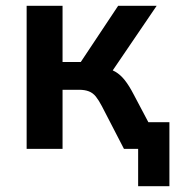

<svg xmlns="http://www.w3.org/2000/svg" viewBox="-20 -514 628 663"><path d="M457 129V0H422V-92H565V129ZM72 0V-494H196V-300H259L388 -494H521L353 -247L333 -281Q360 -277 378 -266.5Q396 -256 411 -237Q426 -218 441 -189L541 0H408L332 -147Q321 -168 311 -180.5Q301 -193 287 -198.5Q273 -204 253 -204H196V0Z"/></svg>

Font: Nunito Sans 10pt SemiCondensed
Style: Bold
Weight: 700
Width: 4
Designer: Vernon Adams
Foundry: Vernon Adams
Version: Version 3.101;gftools[0.9.27]